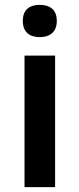

<svg xmlns="http://www.w3.org/2000/svg" viewBox="-20 -864 327 791"><path d="M144 -844C105 -844 74 -827 74 -778C74 -729 105 -711 144 -711C182 -711 214 -729 214 -778C214 -827 182 -844 144 -844ZM207 -635H81V-93H207Z"/></svg>

Font: Noto Sans Kannada UI SemiBold
Style: Regular
Weight: 600
Designer: Jelle Bosma - Monotype Design Team
Foundry: Monotype Imaging Inc.
Version: Version 2.005